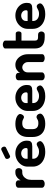

<svg xmlns="http://www.w3.org/2000/svg" viewBox="1173 -1926 762 3148"><g transform="rotate(-90 1554.0 -352.0)"><path d="M113 0Q86 0 68 -13Q50 -26 50 -41V-435Q50 -453 68 -464Q86 -475 113 -475Q138 -475 154.5 -464Q171 -453 171 -435V-394Q182 -416 200.5 -435.5Q219 -455 243 -468Q267 -481 294 -481H325Q344 -481 358 -464.5Q372 -448 372 -425Q372 -401 358 -384.5Q344 -368 325 -368H294Q266 -368 239.5 -349.5Q213 -331 196 -298.5Q179 -266 179 -220V-41Q179 -26 160 -13Q141 0 113 0Z M638 9Q567 9 512.5 -16.5Q458 -42 427 -88.5Q396 -135 396 -196V-281Q396 -335 425.5 -380.5Q455 -426 504.5 -453.5Q554 -481 615 -481Q671 -481 717.5 -457Q764 -433 793 -391Q822 -349 822 -293Q822 -250 808 -231.5Q794 -213 772.5 -208.5Q751 -204 728 -204H525V-189Q525 -146 557.5 -119.5Q590 -93 642 -93Q675 -93 697 -103Q719 -113 735 -122Q751 -131 765 -131Q780 -131 791 -121Q802 -111 808 -97.5Q814 -84 814 -74Q814 -57 792.5 -37.5Q771 -18 731.5 -4.5Q692 9 638 9ZM525 -280H671Q688 -280 694.5 -285.5Q701 -291 701 -307Q701 -330 689 -348Q677 -366 657 -376Q637 -386 613 -386Q590 -386 570 -376.5Q550 -367 537.5 -349.5Q525 -332 525 -308ZM562 -567Q546 -567 534 -583.5Q522 -600 522 -616Q522 -638 539 -647L671 -711Q678 -713 684 -713Q701 -713 712.5 -697Q724 -681 724 -664Q724 -643 706 -634L576 -571Q572 -570 569 -568.5Q566 -567 562 -567Z M1100 9Q1024 9 976 -18Q928 -45 905 -91.5Q882 -138 882 -196V-276Q882 -334 904.5 -380.5Q927 -427 975.5 -454Q1024 -481 1098 -481Q1145 -481 1181 -470Q1217 -459 1238 -441Q1259 -423 1259 -403Q1259 -392 1252.5 -377Q1246 -362 1234.5 -351Q1223 -340 1208 -340Q1197 -340 1185.5 -347Q1174 -354 1156 -361Q1138 -368 1108 -368Q1057 -368 1034 -343.5Q1011 -319 1011 -276V-196Q1011 -153 1034 -128.5Q1057 -104 1109 -104Q1140 -104 1157 -112Q1174 -120 1185.5 -127Q1197 -134 1209 -134Q1227 -134 1239.5 -124Q1252 -114 1258.5 -99.5Q1265 -85 1265 -73Q1265 -53 1243.5 -34Q1222 -15 1184.5 -3Q1147 9 1100 9Z M1551 9Q1480 9 1425.5 -16.5Q1371 -42 1340 -88.5Q1309 -135 1309 -196V-281Q1309 -335 1338.5 -380.5Q1368 -426 1417.5 -453.5Q1467 -481 1528 -481Q1584 -481 1630.5 -457Q1677 -433 1706 -391Q1735 -349 1735 -293Q1735 -250 1721 -231.5Q1707 -213 1685.5 -208.5Q1664 -204 1641 -204H1438V-189Q1438 -146 1470.5 -119.5Q1503 -93 1555 -93Q1588 -93 1610 -103Q1632 -113 1648 -122Q1664 -131 1678 -131Q1693 -131 1704 -121Q1715 -111 1721 -97.5Q1727 -84 1727 -74Q1727 -57 1705.5 -37.5Q1684 -18 1644.5 -4.5Q1605 9 1551 9ZM1438 -280H1584Q1601 -280 1607.5 -285.5Q1614 -291 1614 -307Q1614 -330 1602 -348Q1590 -366 1570 -376Q1550 -386 1526 -386Q1503 -386 1483 -376.5Q1463 -367 1450.5 -349.5Q1438 -332 1438 -308Z M1876 0Q1848 0 1830 -13Q1812 -26 1812 -41V-435Q1812 -453 1830 -464Q1848 -475 1876 -475Q1900 -475 1916.5 -464Q1933 -453 1933 -435V-405Q1948 -434 1982.5 -457.5Q2017 -481 2067 -481Q2114 -481 2153 -453.5Q2192 -426 2215.5 -380Q2239 -334 2239 -278V-41Q2239 -21 2219 -10.5Q2199 0 2174 0Q2152 0 2131 -10.5Q2110 -21 2110 -41V-278Q2110 -301 2098.5 -321Q2087 -341 2067 -354.5Q2047 -368 2023 -368Q2003 -368 1984 -357Q1965 -346 1953 -326Q1941 -306 1941 -278V-41Q1941 -26 1922 -13Q1903 0 1876 0Z M2518 0Q2428 0 2380.5 -39Q2333 -78 2333 -162V-647Q2333 -665 2354 -676Q2375 -687 2397 -687Q2421 -687 2441.5 -676Q2462 -665 2462 -647V-475H2580Q2596 -475 2604.5 -460.5Q2613 -446 2613 -428Q2613 -410 2604.5 -395.5Q2596 -381 2580 -381H2462V-162Q2462 -133 2474.5 -121Q2487 -109 2518 -109H2557Q2585 -109 2598.5 -92Q2612 -75 2612 -55Q2612 -34 2598.5 -17Q2585 0 2557 0Z M2897 9Q2826 9 2771.5 -16.5Q2717 -42 2686 -88.5Q2655 -135 2655 -196V-281Q2655 -335 2684.5 -380.5Q2714 -426 2763.5 -453.5Q2813 -481 2874 -481Q2930 -481 2976.5 -457Q3023 -433 3052 -391Q3081 -349 3081 -293Q3081 -250 3067 -231.5Q3053 -213 3031.5 -208.5Q3010 -204 2987 -204H2784V-189Q2784 -146 2816.5 -119.5Q2849 -93 2901 -93Q2934 -93 2956 -103Q2978 -113 2994 -122Q3010 -131 3024 -131Q3039 -131 3050 -121Q3061 -111 3067 -97.5Q3073 -84 3073 -74Q3073 -57 3051.5 -37.5Q3030 -18 2990.5 -4.5Q2951 9 2897 9ZM2784 -280H2930Q2947 -280 2953.5 -285.5Q2960 -291 2960 -307Q2960 -330 2948 -348Q2936 -366 2916 -376Q2896 -386 2872 -386Q2849 -386 2829 -376.5Q2809 -367 2796.5 -349.5Q2784 -332 2784 -308Z"/></g></svg>

Font: Dosis
Style: Bold
Weight: 700
Designer: EdgarTolentino, PabloImpallari, IginoMarini
Foundry: EdgarTolentino, PabloImpallari, IginoMarini
Version: Version 3.001; ttfautohint (v1.8.2)